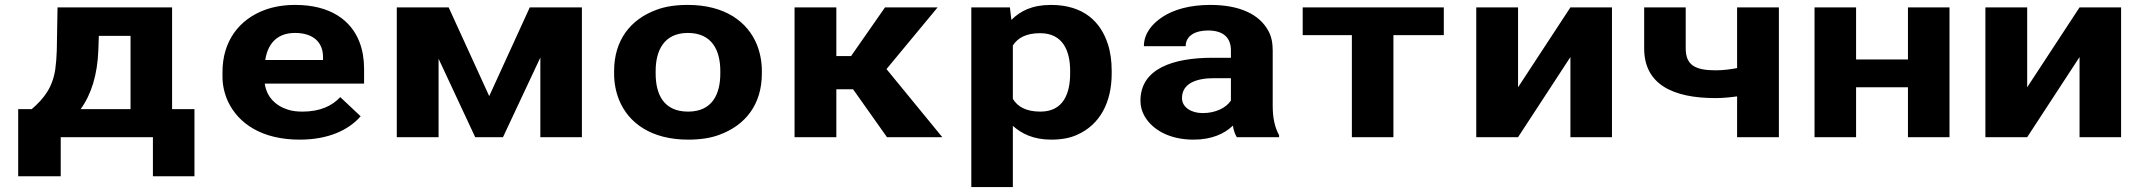

<svg xmlns="http://www.w3.org/2000/svg" viewBox="-20 -558 8721 781"><path d="M109 -114H54V159H227V0H602V159H771V-114H680V-528H214L211 -353C210 -324 208 -299 205 -277C194 -203 160 -158 109 -114ZM380 -353 382 -412H511V-114H308C352 -175 376 -254 380 -353Z M1447 -85 1364 -163C1331 -127 1281 -104 1211 -104C1189 -104 1169 -106 1151 -112C1100 -128 1064 -165 1057 -218H1461V-278C1461 -317 1455 -353 1443 -385C1409 -476 1323 -538 1181 -538C1135 -538 1094 -531 1058 -518C952 -479 885 -390 885 -265V-246C885 -211 893 -177 907 -146C950 -54 1047 10 1199 10C1316 10 1398 -29 1447 -85ZM1294 -326V-314H1059C1068 -373 1101 -424 1180 -424C1253 -424 1294 -387 1294 -326Z M1970 -167 1805 -528H1594V0H1764V-319L1913 0H2026L2178 -324V0H2347V-528H2135Z M2478 -269V-259C2478 -220 2485 -185 2498 -152C2536 -58 2629 10 2779 10C2827 10 2870 4 2907 -10C3013 -49 3079 -134 3079 -259V-269C3079 -308 3072 -343 3059 -376C3021 -470 2928 -538 2778 -538C2730 -538 2687 -532 2650 -518C2544 -479 2478 -394 2478 -269ZM2910 -269V-259C2910 -176 2878 -104 2779 -104C2679 -104 2647 -175 2647 -259V-269C2647 -351 2680 -424 2778 -424C2877 -424 2910 -352 2910 -269Z M3450 -195 3588 0H3813L3586 -277L3794 -528H3580L3442 -330H3382V-528H3212V0H3382V-195Z M4094 -477 4088 -528H3931V203H4100V-46C4136 -14 4184 10 4256 10C4296 10 4332 4 4362 -10C4454 -51 4502 -141 4502 -259V-270C4502 -310 4497 -347 4486 -380C4457 -469 4388 -538 4255 -538C4178 -538 4130 -513 4094 -477ZM4212 -104C4154 -104 4119 -124 4100 -156V-373C4120 -404 4154 -423 4211 -423C4305 -423 4333 -349 4333 -270V-259C4333 -180 4307 -104 4212 -104Z M5157 -128V-352C5157 -383 5152 -410 5139 -433C5102 -501 5021 -538 4903 -538C4820 -538 4753 -519 4707 -488C4668 -462 4633 -423 4633 -370H4803C4803 -412 4841 -434 4894 -434C4957 -434 4987 -404 4987 -353V-323H4912C4752 -323 4619 -279 4619 -148C4619 -125 4625 -104 4636 -85C4668 -30 4737 10 4835 10C4909 10 4961 -14 4995 -47C4998 -28 5003 -13 5011 0H5183V-8C5165 -41 5157 -79 5157 -128ZM4788 -159C4788 -218 4845 -240 4918 -240H4987V-149C4968 -120 4926 -98 4872 -98C4825 -98 4788 -122 4788 -159Z M5853 -415V-528H5279V-415H5479V0H5648V-415Z M6368 -528 6155 -203V-528H5985V0H6155L6368 -326V0H6537V-528Z M6958 -272C6876 -272 6837 -293 6837 -361V-528H6668V-361C6668 -216 6783 -159 6958 -159C6988 -159 7018 -162 7046 -166V0H7216V-528H7046V-281C7018 -276 6992 -272 6958 -272Z M7910 0V-528H7741V-316H7530V-528H7361V0H7530V-203H7741V0Z M8439 -528 8226 -203V-528H8056V0H8226L8439 -326V0H8608V-528Z"/></svg>

Font: Asimov
Style: XWid
Weight: 500
Designer: Google
Version: Version 2.000980; 2014